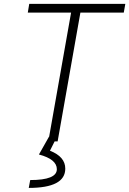

<svg xmlns="http://www.w3.org/2000/svg" viewBox="-20 -713 652 968"><path d="M223.6 0 338.4 -649.4H120.1L127.4 -693.4H611.8L604 -649.4H385.3L270.5 0ZM125 234.4 132.3 194.8Q266.6 194.8 266.6 140.1Q266.6 89.8 176.3 65.9L227.1 -23.9L258.3 -5.9L231.9 46.9Q309.1 77.1 309.1 137.2Q309.1 234.4 125 234.4Z"/></svg>

Font: Cascadia Mono NF ExtraLight
Style: Italic
Weight: 200
Italic angle: -10°
Monospace: yes
Designer: Aaron Bell
Foundry: Saja Typeworks
Version: Version 2404.023; ttfautohint (v1.8.4)